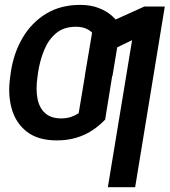

<svg xmlns="http://www.w3.org/2000/svg" viewBox="-20 -573 704 797"><path d="M233.9 -81.5Q256.3 -81.5 273.7 -87.2Q291 -92.8 306.6 -103L335.9 -278.8H449.2L416.5 -76.7Q393.6 -52.2 364 -32.5Q334.5 -12.7 297.6 -1.5Q260.7 9.8 215.8 9.8Q137.7 9.8 91.3 -26.4Q44.9 -62.5 28.3 -122.8Q11.7 -183.1 22.5 -254.9L24.9 -273.4Q36.6 -352.5 73.7 -415.8Q110.8 -479 171.1 -515.9Q231.4 -552.7 313 -552.7Q355 -552.7 387.7 -540.5Q420.4 -528.3 443.8 -508.1Q467.3 -487.8 481 -463.4L446.8 -257.3L332.5 -260.7L362.3 -437.5Q351.1 -448.7 334.5 -455.3Q317.9 -461.9 294.4 -461.9Q245.1 -461.9 213.4 -435.5Q181.6 -409.2 163.8 -366.2Q146 -323.2 138.2 -273.4L135.7 -254.9Q127.9 -202.1 135.7 -163.1Q143.6 -124 168 -102.8Q192.4 -81.5 233.9 -81.5ZM664.1 -545.9 541 204.1H427.7L528.3 -406.2L408.7 -348.6L430.2 -478.5L579.1 -545.9Z"/></svg>

Font: Inter 28pt Medium
Style: Italic
Weight: 500
Italic angle: -9.3988°
Designer: Rasmus Andersson
Foundry: rsms
Version: Version 4.001;git-66647c0bb